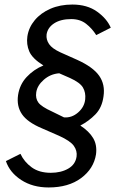

<svg xmlns="http://www.w3.org/2000/svg" viewBox="-20 -753 510 845"><path d="M194 72Q124 72 73.5 39.2Q23 6.5 6 -44L70 -76Q86.5 -40.5 119.5 -16.5Q152.5 7.5 203.5 7.5Q248.5 7.5 280.2 -10.8Q312 -29 317 -64Q320.5 -89 305 -111Q289.5 -133 239.5 -155.5L164 -188.5Q101 -215 76.8 -250.2Q52.5 -285.5 59.5 -334.5Q66.5 -381 97.2 -414Q128 -447 171 -465Q122 -495.5 108.8 -526.8Q95.5 -558 100.5 -593Q106.5 -632.5 133 -664.2Q159.5 -696 202 -714.5Q244.5 -733 298.5 -733Q363.5 -733 407 -702Q450.5 -671 467.5 -631L403.5 -598.5Q385.5 -627.5 359 -648.2Q332.5 -669 293.5 -669Q247 -669 218.2 -650.2Q189.5 -631.5 185 -601Q182.5 -579 195.8 -559.2Q209 -539.5 246 -522.5L320 -489.5Q389.5 -458 416.5 -419.5Q443.5 -381 435.5 -328.5Q429 -279.5 399.8 -249.5Q370.5 -219.5 333.5 -200.5Q372.5 -175 390.2 -144.8Q408 -114.5 402.5 -73.5Q392.5 -10.5 337 30.8Q281.5 72 194 72ZM261.5 -236.5Q295.5 -233.5 323.5 -257.8Q351.5 -282 355 -316Q358 -345.5 345.2 -367.5Q332.5 -389.5 288.5 -409.5L240.5 -430.5Q202 -427.5 173 -402.2Q144 -377 139.5 -346.5Q135.5 -320 148.8 -301.8Q162 -283.5 209.5 -262Z"/></svg>

Font: Public Sans
Style: Italic
Weight: 400
Italic angle: -8°
Designer: The Public Sans project authors (U.S. Web Design System). Libre Franklin designed by Pablo Impallari and Rodrigo Fuenzal
Version: Version 1.008; ttfautohint (v1.8.1) -l 8 -r 50 -G 200 -x 14 